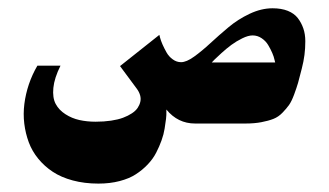

<svg xmlns="http://www.w3.org/2000/svg" viewBox="-20 -294 783 457"><path d="M376 -33.3Q403.3 0 444.3 0H564.7Q585.7 0 602.2 -3.2Q618.7 -6.3 630.7 -11Q642.7 -15.7 652.3 -25.7Q662 -35.7 668 -44.2Q674 -52.7 680 -68.8Q686 -85 689.5 -97Q693 -109 698.3 -130.7Q702.7 -147.7 704.7 -163.3Q706.7 -179 706.7 -195.8Q706.7 -212.7 702 -226.3Q697.3 -240 688.8 -251Q680.3 -262 665 -268.2Q649.7 -274.3 628.7 -274.3Q602 -274.3 574.2 -261.2Q546.3 -248 523.7 -229Q501 -210 480.7 -191.2Q460.3 -172.3 442 -159.2Q423.7 -146 411 -146Q400.3 -146 391.2 -152.7Q382 -159.3 376.5 -169Q371 -178.7 366.8 -188.2Q362.7 -197.7 361 -204.3L359.3 -211L265.7 -136.7L306 -82.3Q311.3 -75 313.5 -67.2Q315.7 -59.3 314 -51.8Q312.3 -44.3 307.7 -37.3Q303 -30.3 294 -24.3Q285 -18.3 273 -13.8Q261 -9.3 244.2 -6.8Q227.3 -4.3 207.7 -4.3Q187 -4.3 169 -8.3Q151 -12.3 135.7 -22.2Q120.3 -32 112.5 -46.7Q104.7 -61.3 107 -84.8Q109.3 -108.3 124 -137.7H69Q56.7 -116.7 48.8 -93.5Q41 -70.3 38 -46.7Q35 -23 37.8 0.3Q40.7 23.7 48.5 44.7Q56.3 65.7 71 83.7Q85.7 101.7 105.5 114.8Q125.3 128 153.2 135.5Q181 143 214.3 143Q241.7 143 264.7 137Q287.7 131 303.3 120.8Q319 110.7 331.7 97.3Q344.3 84 351.8 69.3Q359.3 54.7 364.5 40.2Q369.7 25.7 371.8 12.3Q374 -1 375.2 -11.2Q376.3 -21.3 376 -27.3ZM635 -145.3H484Q486.3 -148 490.7 -152.3Q495 -156.7 507.2 -167.7Q519.3 -178.7 530.8 -187.2Q542.3 -195.7 556.5 -202.7Q570.7 -209.7 581.3 -209.7Q593 -209.7 602.8 -203Q612.7 -196.3 618.3 -186.8Q624 -177.3 628 -168Q632 -158.7 633.3 -152Z"/></svg>

Font: Jomhuria
Style: Regular
Weight: 400
Designer: Arabic design by Kourosh Beigpour, Latin design by Eben Sorkin, engineering by Lasse Fister and Khaled Hosney
Version: Version 1.0010